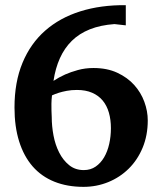

<svg xmlns="http://www.w3.org/2000/svg" viewBox="-20 -707 627 743"><path d="M409.2 -210.9Q409.2 -243.7 401.4 -271Q393.6 -298.3 377.4 -317.9Q361.3 -337.4 336.4 -348.1Q311.5 -358.9 277.8 -358.9Q256.3 -358.9 238.5 -355.5Q220.7 -352.1 208 -348.1Q192.9 -343.3 181.2 -337.9Q179.2 -320.8 179 -305.4Q178.7 -290 179.2 -278.8Q179.7 -265.1 180.2 -253.9Q180.2 -219.2 187 -182.9Q193.8 -146.5 209 -116.7Q224.1 -86.9 247.6 -67.9Q271 -48.8 304.2 -48.8Q330.6 -48.8 350.1 -62.3Q369.6 -75.7 382.8 -98.1Q396 -120.6 402.6 -149.9Q409.2 -179.2 409.2 -210.9ZM551.8 -241.2Q551.8 -183.1 532 -135.5Q512.2 -87.9 478 -54.2Q443.8 -20.5 398.7 -2.2Q353.5 16.1 303.2 16.1Q240.2 16.1 190.4 -3.9Q140.6 -23.9 106.4 -63Q72.3 -102.1 54.2 -159.4Q36.1 -216.8 36.1 -291Q36.1 -389.2 67.1 -463.9Q98.1 -538.6 154.8 -588.4Q211.4 -638.2 290.8 -663.1Q370.1 -688 466.8 -687V-608.9L422.9 -613.8Q368.7 -609.9 327.6 -593.5Q286.6 -577.1 258.1 -549.1Q229.5 -521 211.9 -481.9Q194.3 -442.9 187 -394Q207.5 -407.7 232.4 -418.9Q253.4 -428.2 281.5 -436Q309.6 -443.8 341.8 -443.8Q394.5 -443.8 433.8 -425.5Q473.1 -407.2 499.3 -378.2Q525.4 -349.1 538.6 -313Q551.8 -276.9 551.8 -241.2Z"/></svg>

Font: Charis SIL Phon
Style: Bold
Weight: 700
Foundry: SIL International
Version: Version 5.000